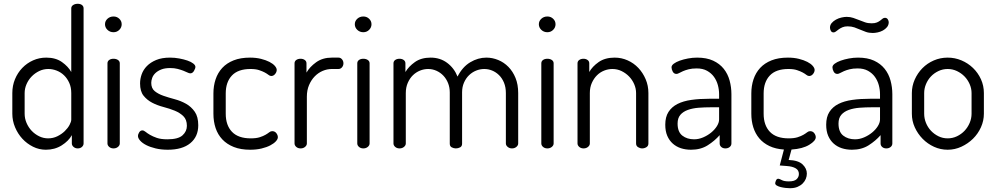

<svg xmlns="http://www.w3.org/2000/svg" viewBox="-20 -783 5255 1013"><path d="M390 -763Q404 -763 412.5 -756.5Q421 -750 421 -739V-26Q421 -16 412.5 -8Q404 0 390 0Q377 0 368 -8Q359 -16 359 -26V-70Q342 -39 305.5 -16Q269 7 222 7Q186 7 154 -9Q122 -25 98 -51Q74 -77 59.5 -111.5Q45 -146 45 -183V-292Q45 -331 59 -365Q73 -399 97.5 -424.5Q122 -450 154.5 -464.5Q187 -479 224 -479Q274 -479 307 -455.5Q340 -432 356 -403V-739Q356 -750 366 -756.5Q376 -763 390 -763ZM110 -183Q110 -158 120 -134.5Q130 -111 147 -93Q164 -75 186.5 -64Q209 -53 234 -53Q260 -53 282.5 -64Q305 -75 321.5 -91Q338 -107 347 -124Q356 -141 356 -152V-292Q356 -322 345.5 -345.5Q335 -369 318 -385.5Q301 -402 279 -410.5Q257 -419 235 -419Q209 -419 186.5 -408Q164 -397 147 -379.5Q130 -362 120 -339Q110 -316 110 -292Z M579 -473Q593 -473 602.5 -466.5Q612 -460 612 -449V-26Q612 -16 602.5 -8Q593 0 579 0Q565 0 556 -8Q547 -16 547 -26V-449Q547 -460 556 -466.5Q565 -473 579 -473ZM579 -696Q597 -696 609.5 -684Q622 -672 622 -655Q622 -638 609.5 -625.5Q597 -613 579 -613Q560 -613 547 -625.5Q534 -638 534 -655Q534 -672 547 -684Q560 -696 579 -696Z M863 -48Q920 -48 943 -69Q966 -90 966 -119Q966 -152 947.5 -170Q929 -188 902 -199Q875 -210 842.5 -218.5Q810 -227 783 -241Q756 -255 737.5 -278Q719 -301 719 -343Q719 -367 727.5 -391Q736 -415 755 -434.5Q774 -454 804 -466.5Q834 -479 877 -479Q902 -479 926 -474.5Q950 -470 969 -463.5Q988 -457 999.5 -448Q1011 -439 1011 -430Q1011 -422 1003.5 -409Q996 -396 984 -396Q978 -396 969 -400.5Q960 -405 947 -410Q934 -415 917 -419.5Q900 -424 878 -424Q850 -424 831 -416.5Q812 -409 800 -397.5Q788 -386 783 -372Q778 -358 778 -346Q778 -317 796.5 -302Q815 -287 842.5 -277.5Q870 -268 902 -259.5Q934 -251 961.5 -235.5Q989 -220 1007.5 -193.5Q1026 -167 1026 -122Q1026 -62 984 -27.5Q942 7 865 7Q830 7 801 0Q772 -7 751.5 -17.5Q731 -28 719.5 -41Q708 -54 708 -65Q708 -75 714.5 -85Q721 -95 731 -95Q739 -95 748 -87.5Q757 -80 771.5 -71.5Q786 -63 807.5 -55.5Q829 -48 863 -48Z M1300 7Q1250 7 1213.5 -7.5Q1177 -22 1153 -47.5Q1129 -73 1117.5 -107.5Q1106 -142 1106 -183V-290Q1106 -330 1117.5 -364.5Q1129 -399 1152.5 -424.5Q1176 -450 1212.5 -464.5Q1249 -479 1299 -479Q1331 -479 1357 -472.5Q1383 -466 1401.5 -456.5Q1420 -447 1430 -435.5Q1440 -424 1440 -414Q1440 -403 1431.5 -392.5Q1423 -382 1411 -382Q1404 -382 1396.5 -388Q1389 -394 1377 -400.5Q1365 -407 1347 -413Q1329 -419 1302 -419Q1236 -419 1203.5 -384.5Q1171 -350 1171 -290V-183Q1171 -122 1204 -87.5Q1237 -53 1303 -53Q1332 -53 1350.5 -59Q1369 -65 1381 -72Q1393 -79 1400.5 -85Q1408 -91 1416 -91Q1430 -91 1438 -80.5Q1446 -70 1446 -59Q1446 -49 1435.5 -37.5Q1425 -26 1406 -16Q1387 -6 1360 0.5Q1333 7 1300 7Z M1731 -419Q1706 -419 1682.5 -409Q1659 -399 1640.5 -380Q1622 -361 1610.5 -334Q1599 -307 1599 -273V-26Q1599 -16 1589.5 -8Q1580 0 1566 0Q1552 0 1543 -8Q1534 -16 1534 -26V-449Q1534 -460 1543 -466.5Q1552 -473 1566 -473Q1579 -473 1588 -466.5Q1597 -460 1597 -449V-400Q1614 -430 1648 -454.5Q1682 -479 1731 -479H1766Q1777 -479 1784.5 -470Q1792 -461 1792 -449Q1792 -437 1784.5 -428Q1777 -419 1766 -419Z M1897 -473Q1911 -473 1920.5 -466.5Q1930 -460 1930 -449V-26Q1930 -16 1920.5 -8Q1911 0 1897 0Q1883 0 1874 -8Q1865 -16 1865 -26V-449Q1865 -460 1874 -466.5Q1883 -473 1897 -473ZM1897 -696Q1915 -696 1927.5 -684Q1940 -672 1940 -655Q1940 -638 1927.5 -625.5Q1915 -613 1897 -613Q1878 -613 1865 -625.5Q1852 -638 1852 -655Q1852 -672 1865 -684Q1878 -696 1897 -696Z M2353 -295Q2353 -322 2344 -344.5Q2335 -367 2319.5 -383.5Q2304 -400 2283 -409.5Q2262 -419 2239 -419Q2217 -419 2196 -410.5Q2175 -402 2158.5 -386Q2142 -370 2131.5 -346Q2121 -322 2121 -292V-26Q2121 -16 2111.5 -8Q2102 0 2088 0Q2074 0 2065 -8Q2056 -16 2056 -26V-449Q2056 -460 2065 -466.5Q2074 -473 2088 -473Q2101 -473 2110 -466.5Q2119 -460 2119 -449V-403Q2136 -432 2169 -455.5Q2202 -479 2252 -479Q2302 -479 2339 -451.5Q2376 -424 2394 -379Q2420 -430 2461 -454.5Q2502 -479 2546 -479Q2578 -479 2608.5 -466.5Q2639 -454 2662.5 -430Q2686 -406 2700 -371.5Q2714 -337 2714 -292V-26Q2714 -16 2704.5 -8Q2695 0 2681 0Q2668 0 2658.5 -8Q2649 -16 2649 -26V-292Q2649 -323 2639 -347Q2629 -371 2612.5 -387Q2596 -403 2576 -411Q2556 -419 2535 -419Q2513 -419 2492 -410.5Q2471 -402 2454.5 -386Q2438 -370 2428 -347Q2418 -324 2418 -296V-25Q2418 -11 2407.5 -5.5Q2397 0 2385 0Q2374 0 2363.5 -5.5Q2353 -11 2353 -25Z M2868 -473Q2882 -473 2891.5 -466.5Q2901 -460 2901 -449V-26Q2901 -16 2891.5 -8Q2882 0 2868 0Q2854 0 2845 -8Q2836 -16 2836 -26V-449Q2836 -460 2845 -466.5Q2854 -473 2868 -473ZM2868 -696Q2886 -696 2898.5 -684Q2911 -672 2911 -655Q2911 -638 2898.5 -625.5Q2886 -613 2868 -613Q2849 -613 2836 -625.5Q2823 -638 2823 -655Q2823 -672 2836 -684Q2849 -696 2868 -696Z M3092 -26Q3092 -16 3082.5 -8Q3073 0 3059 0Q3045 0 3036 -8Q3027 -16 3027 -26V-449Q3027 -460 3036 -466.5Q3045 -473 3059 -473Q3071 -473 3080 -466.5Q3089 -460 3089 -449V-403Q3105 -432 3138.5 -455.5Q3172 -479 3223 -479Q3259 -479 3291.5 -464.5Q3324 -450 3348 -424.5Q3372 -399 3386.5 -365Q3401 -331 3401 -292V-26Q3401 -13 3390.5 -6.5Q3380 0 3368 0Q3357 0 3346.5 -6.5Q3336 -13 3336 -26V-292Q3336 -316 3326 -339Q3316 -362 3299 -379.5Q3282 -397 3259.5 -408Q3237 -419 3211 -419Q3189 -419 3167.5 -410.5Q3146 -402 3129.5 -385.5Q3113 -369 3102.5 -345.5Q3092 -322 3092 -292Z M3658 -479Q3708 -479 3742.5 -463Q3777 -447 3798.5 -420Q3820 -393 3829.5 -358Q3839 -323 3839 -286V-26Q3839 -15 3830 -7.5Q3821 0 3807 0Q3794 0 3785.5 -7.5Q3777 -15 3777 -26V-70Q3751 -40 3714 -16.5Q3677 7 3626 7Q3597 7 3572.5 -1Q3548 -9 3529.5 -25.5Q3511 -42 3500.5 -66.5Q3490 -91 3490 -125Q3490 -166 3507 -192.5Q3524 -219 3554.5 -234.5Q3585 -250 3628 -256Q3671 -262 3723 -262H3774V-286Q3774 -310 3767.5 -334Q3761 -358 3747 -377.5Q3733 -397 3710.5 -409.5Q3688 -422 3656 -422Q3631 -422 3613.5 -417.5Q3596 -413 3583.5 -407.5Q3571 -402 3563 -397.5Q3555 -393 3549 -393Q3536 -393 3529.5 -405Q3523 -417 3523 -428Q3523 -438 3535 -447Q3547 -456 3566.5 -463Q3586 -470 3610 -474.5Q3634 -479 3658 -479ZM3774 -217H3732Q3697 -217 3665.5 -214.5Q3634 -212 3609 -203Q3584 -194 3569.5 -177Q3555 -160 3555 -131Q3555 -87 3580 -67.5Q3605 -48 3642 -48Q3666 -48 3689.5 -58Q3713 -68 3732 -83.5Q3751 -99 3762.5 -117.5Q3774 -136 3774 -153Z M4284 -59Q4284 -40 4249.5 -19Q4215 2 4156 6L4141 61Q4192 63 4214.5 84.5Q4237 106 4237 133Q4237 147 4231.5 160.5Q4226 174 4215 185Q4204 196 4187.5 203Q4171 210 4148 210Q4138 210 4124.5 208.5Q4111 207 4099 204Q4087 201 4078.5 196Q4070 191 4070 184Q4070 179 4074 169.5Q4078 160 4086 160Q4092 160 4104.5 167Q4117 174 4142 174Q4171 174 4183 162.5Q4195 151 4195 135Q4195 115 4178 105Q4161 95 4132 93L4094 90L4116 6Q4072 3 4039.5 -12.5Q4007 -28 3986 -53Q3965 -78 3954.5 -111Q3944 -144 3944 -183V-290Q3944 -330 3955.5 -364.5Q3967 -399 3990.5 -424.5Q4014 -450 4050.5 -464.5Q4087 -479 4137 -479Q4169 -479 4195 -472.5Q4221 -466 4239.5 -456.5Q4258 -447 4268 -435.5Q4278 -424 4278 -414Q4278 -403 4269.5 -392.5Q4261 -382 4249 -382Q4242 -382 4234.5 -388Q4227 -394 4215 -400.5Q4203 -407 4185 -413Q4167 -419 4140 -419Q4074 -419 4041.5 -384.5Q4009 -350 4009 -290V-183Q4009 -122 4042 -87.5Q4075 -53 4141 -53Q4170 -53 4188.5 -59Q4207 -65 4219 -72Q4231 -79 4238.5 -85Q4246 -91 4254 -91Q4268 -91 4276 -80.5Q4284 -70 4284 -59Z M4507 -479Q4557 -479 4591.5 -463Q4626 -447 4647.5 -420Q4669 -393 4678.5 -358Q4688 -323 4688 -286V-26Q4688 -15 4679 -7.5Q4670 0 4656 0Q4643 0 4634.5 -7.5Q4626 -15 4626 -26V-70Q4600 -40 4563 -16.5Q4526 7 4475 7Q4446 7 4421.5 -1Q4397 -9 4378.5 -25.5Q4360 -42 4349.5 -66.5Q4339 -91 4339 -125Q4339 -166 4356 -192.5Q4373 -219 4403.5 -234.5Q4434 -250 4477 -256Q4520 -262 4572 -262H4623V-286Q4623 -310 4616.5 -334Q4610 -358 4596 -377.5Q4582 -397 4559.5 -409.5Q4537 -422 4505 -422Q4480 -422 4462.5 -417.5Q4445 -413 4432.5 -407.5Q4420 -402 4412 -397.5Q4404 -393 4398 -393Q4385 -393 4378.5 -405Q4372 -417 4372 -428Q4372 -438 4384 -447Q4396 -456 4415.5 -463Q4435 -470 4459 -474.5Q4483 -479 4507 -479ZM4623 -217H4581Q4546 -217 4514.5 -214.5Q4483 -212 4458 -203Q4433 -194 4418.5 -177Q4404 -160 4404 -131Q4404 -87 4429 -67.5Q4454 -48 4491 -48Q4515 -48 4538.5 -58Q4562 -68 4581 -83.5Q4600 -99 4611.5 -117.5Q4623 -136 4623 -153ZM4452 -644Q4436 -644 4424.5 -639Q4413 -634 4405 -628Q4397 -622 4390.5 -617Q4384 -612 4378 -612Q4368 -612 4363.5 -620.5Q4359 -629 4359 -637Q4359 -651 4368 -661.5Q4377 -672 4390.5 -679.5Q4404 -687 4419.5 -690.5Q4435 -694 4447 -694Q4466 -694 4482 -688.5Q4498 -683 4513 -677Q4528 -671 4543.5 -665.5Q4559 -660 4579 -660Q4596 -660 4606.5 -664.5Q4617 -669 4624 -674.5Q4631 -680 4636.5 -684.5Q4642 -689 4649 -689Q4659 -689 4664 -681Q4669 -673 4669 -666Q4669 -651 4660 -640Q4651 -629 4638 -622Q4625 -615 4610.5 -612Q4596 -609 4585 -609Q4565 -609 4549 -614.5Q4533 -620 4518.5 -626.5Q4504 -633 4488 -638.5Q4472 -644 4452 -644Z M4980 -479Q5018 -479 5052.5 -464.5Q5087 -450 5113.5 -424.5Q5140 -399 5155.5 -365Q5171 -331 5171 -292V-183Q5171 -146 5155.5 -111.5Q5140 -77 5113.5 -51Q5087 -25 5052.5 -9Q5018 7 4980 7Q4942 7 4908 -8.5Q4874 -24 4848 -50.5Q4822 -77 4806.5 -111Q4791 -145 4791 -183V-292Q4791 -329 4806 -363Q4821 -397 4846.5 -423Q4872 -449 4906.5 -464Q4941 -479 4980 -479ZM5106 -292Q5106 -316 5096 -339Q5086 -362 5069 -379.5Q5052 -397 5029 -408Q5006 -419 4980 -419Q4954 -419 4931 -408Q4908 -397 4891.5 -379.5Q4875 -362 4865.5 -339Q4856 -316 4856 -292V-183Q4856 -158 4865.5 -134.5Q4875 -111 4892 -93Q4909 -75 4931.5 -64Q4954 -53 4980 -53Q5006 -53 5029 -64Q5052 -75 5069 -93Q5086 -111 5096 -134.5Q5106 -158 5106 -183Z"/></svg>

Font: Dosis
Style: Book
Weight: 400
Designer: EdgarTolentino, PabloImpallari, IginoMarini
Foundry: EdgarTolentino, PabloImpallari, IginoMarini
Version: Version 1.007